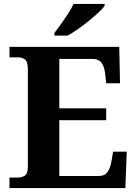

<svg xmlns="http://www.w3.org/2000/svg" viewBox="-20 -951 693 971"><path d="M28 0V-53H70Q91 -53 106 -63Q121 -73 121 -113V-596Q121 -639 106.5 -650Q92 -661 70 -661H28V-714H583L587 -530H517L512 -577Q508 -614 493.5 -633.5Q479 -653 448 -653H280V-403H517V-343H280V-61H480Q510 -61 524.5 -82.5Q539 -104 544 -137L552 -184H621L614 0ZM255 -784Q270 -803 288.5 -829Q307 -855 324.5 -882Q342 -909 352 -931H509V-921Q500 -908 478.5 -888Q457 -868 430 -846Q403 -824 375 -804.5Q347 -785 323 -771H255Z"/></svg>

Font: Noto Serif Test
Style: Regular
Weight: 400
Version: Version 1.000